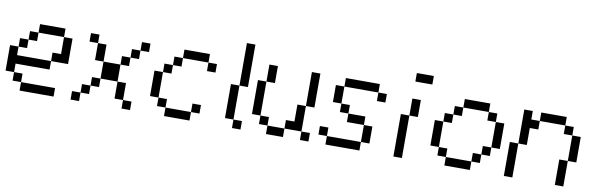

<svg xmlns="http://www.w3.org/2000/svg" viewBox="-50 -1241 5331 1712"><g transform="rotate(10 2615.5 -384.5)"><path d="M153.8 0V-76.9H461.5V0ZM76.9 -76.9V-153.8H153.8V-76.9ZM0 -153.8V-384.6H76.9V-307.7H384.6V-230.8H76.9V-153.8ZM76.9 -384.6V-461.5H153.8V-384.6ZM153.8 -461.5V-538.5H230.8V-461.5ZM384.6 -307.7V-384.6H461.5V-538.5H538.5V-307.7ZM230.8 -538.5V-615.4H461.5V-538.5Z M615.4 0V-76.9H692.3V0ZM1076.9 0V-76.9H1153.8V0ZM692.3 -76.9V-153.8H769.2V-76.9ZM769.2 -153.8V-230.8H846.2V-153.8ZM1000 -76.9V-230.8H1076.9V-76.9ZM846.2 -230.8V-384.6H1000V-230.8ZM1000 -384.6V-461.5H1076.9V-384.6ZM769.2 -384.6V-538.5H846.2V-384.6ZM1076.9 -461.5V-538.5H1153.8V-461.5ZM692.3 -538.5V-615.4H769.2V-538.5ZM1153.8 -538.5V-615.4H1230.8V-538.5Z M1461.5 0V-76.9H1692.3V0ZM1384.6 -76.9V-153.8H1461.5V-76.9ZM1692.3 -76.9V-153.8H1769.2V-76.9ZM1307.7 -153.8V-384.6H1384.6V-153.8ZM1384.6 -384.6V-461.5H1461.5V-384.6ZM1461.5 -461.5V-538.5H1538.5V-461.5ZM1769.2 -461.5V-538.5H1846.2V-461.5ZM1538.5 -538.5V-615.4H1769.2V-538.5Z M2076.9 0V-76.9H2153.8V0ZM2000 -76.9V-384.6H2076.9V-76.9ZM2076.9 -384.6V-769.2H2153.8V-384.6Z M2384.6 0V-76.9H2538.5V0ZM2692.3 0V-76.9H2769.2V0ZM2307.7 -76.9V-153.8H2384.6V-76.9ZM2538.5 -76.9V-153.8H2615.4V-307.7H2692.3V-76.9ZM2230.8 -153.8V-461.5H2307.7V-153.8ZM2307.7 -461.5V-615.4H2384.6V-461.5ZM2692.3 -307.7V-615.4H2769.2V-307.7Z M2923.1 0V-76.9H3230.8V0ZM2846.2 -76.9V-153.8H2923.1V-76.9ZM3230.8 -76.9V-230.8H3307.7V-76.9ZM3076.9 -230.8V-307.7H3230.8V-230.8ZM3000 -307.7V-384.6H3076.9V-307.7ZM2923.1 -384.6V-538.5H3000V-384.6ZM3307.7 -461.5V-538.5H3384.6V-461.5ZM3000 -538.5V-615.4H3307.7V-538.5Z M3538.5 0V-384.6H3615.4V0ZM3615.4 -384.6V-538.5H3692.3V-384.6ZM3615.4 -692.3V-769.2H3769.2V-692.3Z M4000 0V-76.9H4230.8V0ZM3923.1 -76.9V-153.8H4000V-76.9ZM4230.8 -76.9V-153.8H4307.7V-76.9ZM4307.7 -153.8V-230.8H4384.6V-153.8ZM3846.2 -153.8V-384.6H3923.1V-153.8ZM3923.1 -384.6V-461.5H4000V-384.6ZM4384.6 -230.8V-461.5H4461.5V-230.8ZM4000 -461.5V-538.5H4076.9V-461.5ZM4307.7 -461.5V-538.5H4384.6V-461.5ZM4076.9 -538.5V-615.4H4307.7V-538.5Z M5000 0V-230.8H5076.9V-461.5H5000V-538.5H4769.2V-615.4H5000V-538.5H5076.9V-461.5H5153.8V-230.8H5076.9V0ZM4538.5 0V-307.7H4615.4V-615.4H4692.3V-538.5H4769.2V-461.5H4692.3V-307.7H4615.4V0Z"/></g></svg>

Font: Mintsoda - Lime Green 13x16
Style: Regular
Weight: 400
Designer: Mintsoda-15
Version: Version 1.0